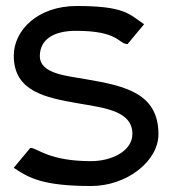

<svg xmlns="http://www.w3.org/2000/svg" viewBox="-20 -610 578 641"><path d="M26 -50 30 -47C77 -16 124 11 284 11C405 11 509 -73 509 -162C509 -299 397 -323 270 -345C203 -357 113 -363 113 -423C113 -479 161 -508 236 -507C375 -507 376 -464 404 -463H406L461 -529L457 -532C411 -563 395 -590 236 -590C106 -590 26 -509 26 -424C26 -305 131 -284 241 -265C326 -250 422 -241 422 -163C422 -105 352 -72 284 -72C145 -72 107 -114 84 -116H81Z"/></svg>

Font: Charger Pro
Style: BdExt
Weight: 700
Designer: Jasper
Foundry: Cannot Into Space Fonts
Version: Version 1.09